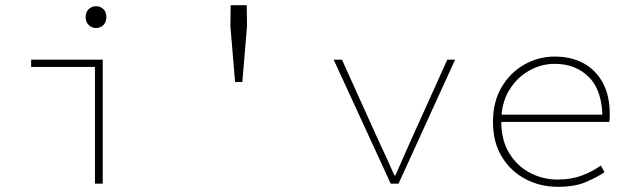

<svg xmlns="http://www.w3.org/2000/svg" viewBox="-20 -708 2440 740"><path d="M346 0V-450H100V-478H376V0ZM350 -600Q334 -600 322 -611.5Q310 -623 310 -642Q310 -662 322 -673Q334 -684 350 -684Q367 -684 378.5 -673Q390 -662 390 -642Q390 -623 378.5 -611.5Q367 -600 350 -600Z M886 -392 868 -607 869 -688H931L932 -607L914 -392Z M1486 0 1266 -478H1298L1438 -168Q1455 -132 1470.5 -98Q1486 -64 1500 -32H1504Q1518 -64 1533 -98Q1548 -132 1564 -168L1704 -478H1734L1516 0Z M2130 12Q2062 12 2005 -18Q1948 -48 1914 -104Q1880 -160 1880 -238Q1880 -316 1913.5 -372.5Q1947 -429 2001.5 -459.5Q2056 -490 2118 -490Q2182 -490 2229.5 -464Q2277 -438 2303.5 -388.5Q2330 -339 2330 -270Q2330 -263 2330 -255Q2330 -247 2328 -238H1890V-266H2320L2302 -250Q2302 -358 2250.5 -410Q2199 -462 2118 -462Q2066 -462 2019 -435.5Q1972 -409 1942 -359.5Q1912 -310 1912 -240Q1912 -168 1942.5 -118Q1973 -68 2022.5 -42Q2072 -16 2130 -16Q2181 -16 2221.5 -31Q2262 -46 2296 -70L2310 -44Q2279 -24 2237 -6Q2195 12 2130 12Z"/></svg>

Font: Source Code Pro ExtraLight
Style: Regular
Weight: 200
Monospace: yes
Designer: Paul D. Hunt, Teo Tuominen
Foundry: Adobe
Version: Version 1.026;hotconv 1.1.0;makeotfexe 2.6.0